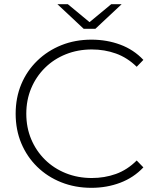

<svg xmlns="http://www.w3.org/2000/svg" viewBox="-20 -895 756 920"><path d="M418 5Q340 5 273.5 -21.5Q207 -48 158 -96Q109 -144 82 -208.5Q55 -273 55 -350Q55 -427 82 -491.5Q109 -556 158.5 -604Q208 -652 274 -678.5Q340 -705 418 -705Q492 -705 556.5 -681Q621 -657 667 -608L635 -575Q590 -619 535.5 -638.5Q481 -658 420 -658Q353 -658 295.5 -635Q238 -612 195.5 -570Q153 -528 129.5 -472Q106 -416 106 -350Q106 -284 129.5 -228Q153 -172 195.5 -130Q238 -88 295.5 -65Q353 -42 420 -42Q481 -42 535.5 -61.5Q590 -81 635 -126L667 -93Q621 -44 556.5 -19.5Q492 5 418 5ZM381 -757 255 -875H305L427 -774H391L513 -875H563L437 -757Z"/></svg>

Font: MOST Montserrat Light
Style: Regular
Weight: 300
Designer: Julieta Ulanovsky
Foundry: Julieta Ulanovsky
Version: Version 8.000;March 11, 2024;FontCreator 15.0.0.2926 64-bit